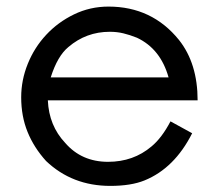

<svg xmlns="http://www.w3.org/2000/svg" viewBox="-20 -566 682 598"><path d="M129 -253.5Q132.5 -174.5 183 -121Q234 -62 316.5 -62Q395.5 -62 452 -110Q484 -136.5 511 -188L578.5 -151Q523.5 -42 430 -4Q388 13 323.5 13Q205 13 123.5 -64.5Q85.5 -106.5 65.8 -155.2Q46 -204 46 -263Q46 -316.5 66.5 -367.2Q87 -418 123.8 -457.5Q160.5 -497 210.5 -521.2Q260.5 -545.5 318 -545.5Q453.5 -545.5 537.5 -441.5Q595.5 -368.5 595.5 -253.5ZM406.5 -448.5Q384 -457.5 364.2 -462.2Q344.5 -467 322 -467Q248.5 -467 193 -419.5Q159 -391.5 138 -325H505Q480 -414 406.5 -448.5Z"/></svg>

Font: MM Phetkon
Style: Regular
Weight: 400
Designer: Khon Soe Zaw Thu
Version: Version 1.00 July 15, 2016, initial release